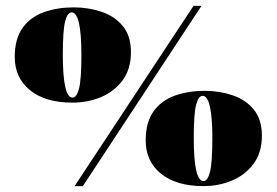

<svg xmlns="http://www.w3.org/2000/svg" viewBox="-20 -617 938 651"><path d="M233 14 636 -597H663L261 14ZM225 -269Q134 -269 82 -311Q30 -353 30 -424Q30 -486 57 -523Q84 -560 129.5 -576Q175 -592 230 -592Q280 -592 324.5 -577Q369 -562 396.5 -528.5Q424 -495 424 -440Q424 -383 396 -345Q368 -307 323 -288Q278 -269 225 -269ZM226 -286Q240 -286 248 -317Q256 -348 256 -430Q256 -575 223 -575Q209 -575 201 -545Q193 -515 193 -432Q193 -286 226 -286ZM669 14Q578 14 526 -28Q474 -70 474 -141Q474 -203 501 -240Q528 -277 573.5 -293Q619 -309 674 -309Q724 -309 768.5 -294Q813 -279 840.5 -245.5Q868 -212 868 -157Q868 -100 840 -62Q812 -24 767 -5Q722 14 669 14ZM670 -3Q684 -3 692 -34Q700 -65 700 -147Q700 -292 667 -292Q653 -292 645 -262Q637 -232 637 -149Q637 -3 670 -3Z"/></svg>

Font: Display Black
Style: Regular
Weight: 900
Designer: Latin by Veronika Burian and Jose Scaglione. Greek by Irene Vlachou. Cyrillic by Vera Evstafieva.
Foundry: TypeTogether
Version: Version 3.002